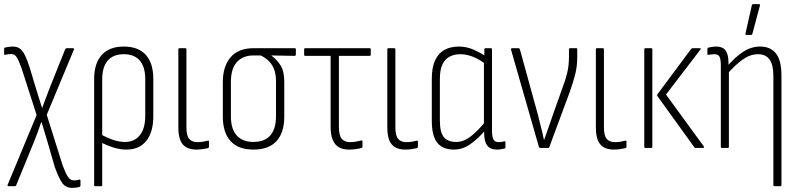

<svg xmlns="http://www.w3.org/2000/svg" viewBox="-20 -715 3865 928"><path d="M329 193Q298 193 281.5 170.5Q265 148 245 93L212 -21Q205 -47 196.5 -73Q188 -99 181 -124H179Q171 -99 161.5 -74Q152 -49 142 -24L58 181Q57 185 52 185H21Q18 185 17 183Q16 181 17 178L157 -159L84 -386Q71 -422 61 -438Q51 -454 34 -454Q27 -454 19.5 -453Q12 -452 4 -450Q0 -449 0 -454V-478Q0 -483 3 -485Q12 -487 22 -488.5Q32 -490 41 -490Q62 -490 75.5 -480.5Q89 -471 100 -449Q111 -427 123 -390L154 -287Q161 -264 168.5 -240.5Q176 -217 183 -194H184Q193 -217 201.5 -240.5Q210 -264 219 -287L295 -477Q298 -482 302 -482H333Q340 -482 337 -475L206 -160L283 85Q297 123 308.5 140Q320 157 337 157Q344 157 350.5 156Q357 155 364 153Q369 152 369 158V182Q369 186 365 188Q356 191 347 192Q338 193 329 193Z M440 185Q435 185 435 179V-333Q435 -409 472 -449.5Q509 -490 578 -490Q648 -490 684.5 -450Q721 -410 721 -333V-154Q721 -76 687 -34Q653 8 591 8Q561 8 528.5 -2Q496 -12 464 -29V-67Q493 -51 523.5 -40Q554 -29 584 -29Q630 -29 656 -61.5Q682 -94 682 -155V-332Q682 -392 655.5 -422.5Q629 -453 578 -453Q528 -453 501 -422.5Q474 -392 474 -331V179Q474 185 469 185Z M929 8Q899 8 879.5 -3.5Q860 -15 851 -38.5Q842 -62 842 -101V-476Q842 -482 847 -482H876Q881 -482 881 -476V-101Q881 -59 894.5 -43.5Q908 -28 934 -28Q948 -28 960.5 -30Q973 -32 984 -35Q990 -37 990 -31V-5Q990 -1 985 1Q976 3 961 5.5Q946 8 929 8Z M1205 8Q1132 8 1094.5 -33Q1057 -74 1057 -152V-318Q1057 -394 1094.5 -438Q1132 -482 1205 -482H1405Q1410 -482 1410 -476V-451Q1410 -449 1408.5 -447Q1407 -445 1405 -445L1292 -447V-446Q1316 -429 1335 -400.5Q1354 -372 1354 -319V-152Q1354 -74 1316.5 -33Q1279 8 1205 8ZM1205 -29Q1259 -29 1286.5 -60.5Q1314 -92 1314 -153V-320Q1314 -359 1303.5 -383.5Q1293 -408 1275.5 -423.5Q1258 -439 1240 -447H1205Q1154 -447 1125 -415Q1096 -383 1096 -319V-153Q1096 -92 1124 -60.5Q1152 -29 1205 -29Z M1668 8Q1637 8 1617.5 -3.5Q1598 -15 1588 -39.5Q1578 -64 1578 -104V-445H1454Q1450 -445 1450 -451V-476Q1450 -482 1454 -482H1767Q1772 -482 1772 -476V-451Q1772 -445 1767 -445H1618V-102Q1618 -61 1631.5 -44.5Q1645 -28 1672 -28Q1687 -28 1701 -30.5Q1715 -33 1726 -36Q1732 -37 1732 -32V-5Q1732 -1 1727 0Q1718 3 1702 5.5Q1686 8 1668 8Z M1939 8Q1909 8 1889.5 -3.5Q1870 -15 1861 -38.5Q1852 -62 1852 -101V-476Q1852 -482 1857 -482H1886Q1891 -482 1891 -476V-101Q1891 -59 1904.5 -43.5Q1918 -28 1944 -28Q1958 -28 1970.5 -30Q1983 -32 1994 -35Q2000 -37 2000 -31V-5Q2000 -1 1995 1Q1986 3 1971 5.5Q1956 8 1939 8Z M2174 8Q2120 8 2093.5 -25Q2067 -58 2067 -131V-334Q2067 -389 2083 -423.5Q2099 -458 2128.5 -474Q2158 -490 2198 -490Q2235 -490 2269 -475Q2303 -460 2328 -443L2326 -406Q2294 -430 2263.5 -441.5Q2233 -453 2204 -453Q2176 -453 2153.5 -441.5Q2131 -430 2118.5 -404Q2106 -378 2106 -332V-133Q2106 -76 2125 -52.5Q2144 -29 2185 -29Q2221 -29 2254.5 -55Q2288 -81 2327 -128L2328 -88Q2290 -44 2253 -18Q2216 8 2174 8ZM2382 8Q2350 8 2335 -11.5Q2320 -31 2320 -73V-96L2319 -106V-419L2321 -434V-476Q2321 -482 2326 -482H2353Q2358 -482 2358 -476V-84Q2358 -54 2365 -41Q2372 -28 2390 -28Q2397 -28 2404 -29Q2411 -30 2418 -32Q2423 -34 2423 -28V-3Q2423 2 2418 3Q2410 5 2400.5 6.5Q2391 8 2382 8Z M2590 0Q2587 0 2585 -4L2450 -475Q2449 -482 2455 -482H2486Q2491 -482 2493 -476L2580 -160Q2587 -129 2595 -99.5Q2603 -70 2609 -39H2610Q2621 -71 2632 -101Q2643 -131 2653 -162L2698 -289Q2713 -327 2721.5 -363Q2730 -399 2730 -441V-477Q2730 -482 2736 -482H2766Q2770 -482 2770 -476V-440Q2770 -393 2759.5 -353Q2749 -313 2734 -271L2635 -4Q2634 0 2630 0Z M2947 8Q2917 8 2897.5 -3.5Q2878 -15 2869 -38.5Q2860 -62 2860 -101V-476Q2860 -482 2865 -482H2894Q2899 -482 2899 -476V-101Q2899 -59 2912.5 -43.5Q2926 -28 2952 -28Q2966 -28 2978.5 -30Q2991 -32 3002 -35Q3008 -37 3008 -31V-5Q3008 -1 3003 1Q2994 3 2979 5.5Q2964 8 2947 8Z M3342 0Q3339 0 3336 -3L3158 -250Q3154 -255 3158 -260L3321 -479Q3324 -482 3327 -482H3362Q3370 -482 3365 -475L3199 -258L3382 -7Q3383 -4 3382 -2Q3381 0 3378 0ZM3099 0Q3094 0 3094 -6V-476Q3094 -482 3099 -482H3128Q3133 -482 3133 -476V-6Q3133 0 3128 0Z M3724 185Q3718 185 3718 179V-347Q3718 -402 3699.5 -427.5Q3681 -453 3644 -453Q3606 -453 3569.5 -427Q3533 -401 3496 -358L3495 -395Q3534 -440 3572.5 -465Q3611 -490 3654 -490Q3704 -490 3730.5 -456.5Q3757 -423 3757 -350V179Q3757 185 3752 185ZM3469 0Q3464 0 3464 -6V-399Q3464 -429 3457.5 -441Q3451 -453 3433 -453Q3426 -453 3418.5 -452Q3411 -451 3404 -450Q3399 -449 3399 -454V-478Q3399 -483 3404 -485Q3412 -487 3422 -488.5Q3432 -490 3442 -490Q3473 -490 3487 -471Q3501 -452 3501 -412V-390L3503 -375V-6Q3503 0 3498 0ZM3586 -546Q3582 -546 3583 -552L3614 -690Q3615 -693 3616.5 -694Q3618 -695 3620 -695H3649Q3655 -695 3653 -688L3616 -550Q3614 -546 3610 -546Z"/></svg>

Font: Sofia Sans Condensed ExtraLight
Style: Regular
Weight: 250
Version: Version 4.100